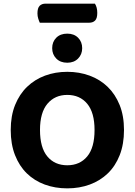

<svg xmlns="http://www.w3.org/2000/svg" viewBox="-20 -1019 740 1056"><path d="M199 -894Q195 -902 190.5 -916Q186 -930 186 -945Q186 -975 198 -987Q210 -999 231 -999H502Q515 -979 515 -948Q515 -918 503 -906Q491 -894 470 -894ZM662 -304Q662 -226 638.5 -166Q615 -106 573 -65.5Q531 -25 474 -4Q417 17 350 17Q283 17 226 -4Q169 -25 127.5 -65.5Q86 -106 62.5 -166Q39 -226 39 -304Q39 -382 63 -441.5Q87 -501 129 -541.5Q171 -582 227.5 -603Q284 -624 350 -624Q416 -624 473 -603Q530 -582 572 -541.5Q614 -501 638 -441.5Q662 -382 662 -304ZM500 -304Q500 -400 459.5 -448.5Q419 -497 350 -497Q282 -497 241 -448.5Q200 -400 200 -304Q200 -207 240.5 -158.5Q281 -110 350 -110Q419 -110 459.5 -158.5Q500 -207 500 -304ZM432 -754Q432 -720 409.5 -697Q387 -674 350 -674Q312 -674 289.5 -697Q267 -720 267 -754Q267 -789 289.5 -811.5Q312 -834 350 -834Q387 -834 409.5 -811.5Q432 -789 432 -754Z"/></svg>

Font: Baloo Paaji 2
Style: Bold
Weight: 700
Designer: Shuchita Grover, Noopur Datye and Ek Type
Foundry: Ek Type
Version: Version 1.640;hotconv 1.0.111;makeotfexe 2.5.65597; ttfautoh